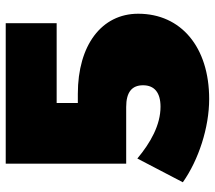

<svg xmlns="http://www.w3.org/2000/svg" viewBox="-60 -681 751 671"><g transform="rotate(-90 315.5 -345.5)"><path d="M323 -449H291V-523H570V-701H79V-280H277C329 -280 353 -260 353 -221C353 -182 328 -160 278 -160C214 -160 152 -195 97 -241L14 -82C92 -27 205 10 305 10C486 10 603 -88 603 -238C603 -366 493 -449 323 -449Z"/></g></svg>

Font: Montserrat-Arabic Black
Style: Regular
Weight: 900
Designer: Mohamed Gaber
Foundry: Kief Type Foundry
Version: Version 5.008;PS 005.008;hotconv 1.0.88;makeotf.lib2.5.64775